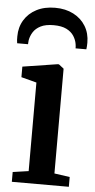

<svg xmlns="http://www.w3.org/2000/svg" viewBox="-58 -845 435 879"><g transform="rotate(5 159.0 -405.5)"><path d="M31 0V-45L103.5 -55.5V-462.5L33 -481V-529.5L192.5 -554.5H199L222 -536.5V-55L293 -45V0ZM159.5 -811Q207.5 -811 243.8 -792.2Q280 -773.5 300 -740.5Q320 -707.5 320 -665Q320 -657.5 319.5 -649.2Q319 -641 318 -634H268.5Q268.5 -638 268.2 -642.8Q268 -647.5 267 -653Q264 -672.5 252.5 -690.5Q241 -708.5 218.5 -719.8Q196 -731 159.5 -731Q122.5 -731 100 -719.5Q77.5 -708 66.2 -690.2Q55 -672.5 51.5 -653Q51 -647.5 50.5 -642.8Q50 -638 50 -634H0Q-1.5 -641 -1.8 -649.2Q-2 -657.5 -2 -665.5Q-2 -707.5 18 -740.5Q38 -773.5 74.2 -792.2Q110.5 -811 159.5 -811Z"/></g></svg>

Font: Merriweather 48pt SemiBold
Style: Regular
Weight: 600
Version: Version 2.100